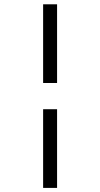

<svg xmlns="http://www.w3.org/2000/svg" viewBox="-20 -708 478 915"><path d="M185.5 -312.5V-687.5H252V-312.5ZM185.5 187.5V-187.5H252V187.5Z"/></svg>

Font: Sudo Var
Style: Regular
Weight: 400
Monospace: yes
Designer: Jens Kutilek
Foundry: Jens Kutilek
Version: Version 0.065;FEAKit 1.0